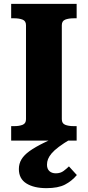

<svg xmlns="http://www.w3.org/2000/svg" viewBox="-20 -730 456 997"><path d="M115 -111V-599Q115 -621 97.5 -628Q80 -635 54 -635H38V-710H378V-635H363Q336 -635 318.5 -628Q301 -621 301 -599V-111Q301 -89 318.5 -82Q336 -75 363 -75H378V0H38V-75H54Q80 -75 97.5 -82Q115 -89 115 -111ZM318 -40 349 -9Q310 14 285.5 32.5Q261 51 248 66.5Q235 82 229.5 96Q224 110 224 125Q224 147 236.5 158.5Q249 170 270 170Q294 170 310.5 157.5Q327 145 338 134L379 179Q353 210 317.5 228.5Q282 247 221 247Q156 247 117 222.5Q78 198 78 148Q78 120 91.5 97.5Q105 75 133.5 54.5Q162 34 208 11.5Q254 -11 318 -40Z"/></svg>

Font: Roboto Serif 20pt
Style: Bold
Weight: 700
Version: Version 1.008